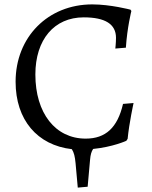

<svg xmlns="http://www.w3.org/2000/svg" viewBox="-20 -669 690 874"><path d="M540 -196C515 -88 461 -38 370 -38C232 -38 141 -154 141 -330C141 -489 227 -590 361 -590C459 -590 508 -559 508 -497C508 -475 505 -448 505 -448L553 -452C559 -544 578 -619 578 -619L574 -625C574 -625 483 -649 400 -649C198 -649 51 -500 51 -297C51 -123 150 -8 307 10C317 26 321 43 324 74L334 185L379 181L390 58C392 35 396 21 404 9C494 0 555 -28 555 -28L561 -37C568 -109 588 -200 588 -200Z"/></svg>

Font: Alegreya SC
Style: Regular
Weight: 400
Designer: Juan Pablo del Peral
Foundry: Huerta Tipografica
Version: Version 2.007;PS 002.007;hotconv 1.0.88;makeotf.lib2.5.64775